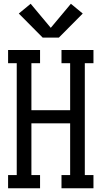

<svg xmlns="http://www.w3.org/2000/svg" viewBox="-20 -1001 540 1021"><path d="M23 0V-70H69V-665H23V-735H193V-665H147V-415H353V-665H307V-735H477V-665H431V-70H477V0H307V-70H353V-345H147V-70H193V0ZM207 -801 80 -929 143 -981 250 -853 357 -981 420 -929 293 -801Z"/></svg>

Font: Iosevka Slab
Style: Regular
Weight: 400
Monospace: yes
Designer: Belleve Invis
Foundry: Belleve Invis
Version: Version 11.2.4; ttfautohint (v1.8.3)